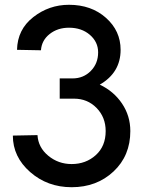

<svg xmlns="http://www.w3.org/2000/svg" viewBox="-20 -780 634 810"><path d="M282.2 9.8Q180.2 9.8 107.2 -54.2Q34.2 -118.2 34.2 -208L138.2 -210Q141.1 -158.2 183.6 -123Q226.1 -87.9 282.2 -87.9Q342.3 -87.9 384 -125.5Q425.8 -163.1 425.8 -227.1Q425.8 -285.2 387.5 -324.5Q349.1 -363.8 292 -363.8H231.9V-449.2H286.1Q332 -449.2 363 -480.7Q394 -512.2 394 -559.1Q394 -603 359.1 -633.1Q324.2 -663.1 271 -663.1Q223.1 -663.1 189.5 -636.5Q155.8 -609.9 152.8 -567.9L51.8 -569.8Q53.7 -655.8 120.4 -707.8Q187 -759.8 271 -759.8Q365.2 -759.8 427 -704.8Q488.8 -649.9 488.8 -569.8Q488.8 -473.6 400.9 -422.9Q460 -395 494.9 -343Q529.8 -291 529.8 -227.1Q529.8 -123 459 -56.6Q388.2 9.8 282.2 9.8Z"/></svg>

Font: Oakes Grotesk
Style: Medium
Weight: 500
Designer: Samuel Oakes
Foundry: Samuel Oakes
Version: Version 1.0 | wf-rip DC20170320